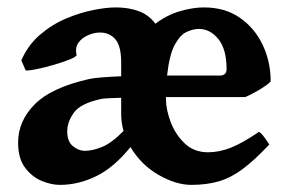

<svg xmlns="http://www.w3.org/2000/svg" viewBox="-20 -489 787 523"><path d="M143.1 14.6Q119.6 14.6 93.3 3.7Q66.9 -7.3 48.1 -32.5Q29.3 -57.6 29.3 -100.6Q29.3 -158.7 74 -204.3Q118.7 -250 221.2 -273.4Q233.9 -276.4 258.8 -278.3Q283.7 -280.3 310.1 -281.2V-318.4Q310.1 -363.8 294.2 -382.1Q278.3 -400.4 252.4 -400.4Q236.8 -400.4 220.2 -393.3Q203.6 -386.2 193.8 -372.8Q184.1 -359.4 188.5 -339.8Q189.5 -335 170.9 -327.4Q152.3 -319.8 126.2 -312.3Q100.1 -304.7 77.9 -300.3Q55.7 -295.9 49.8 -297.4L38.1 -324.7Q56.6 -366.7 89.1 -394.5Q121.6 -422.4 159.9 -438.5Q198.2 -454.6 234.1 -461.7Q270 -468.8 295.4 -468.8Q330.1 -468.8 357.7 -458.7Q385.3 -448.7 403.3 -424.3Q435.5 -448.7 470.7 -458.7Q505.9 -468.8 535.6 -468.8Q592.8 -468.8 633.3 -440.7Q673.8 -412.6 695.6 -366.7Q717.3 -320.8 717.3 -267.1Q708 -257.3 685.8 -244.1Q663.6 -231 647.9 -224.6H432.1Q432.1 -223.1 432.1 -221.7Q432.1 -220.2 432.1 -218.8Q432.1 -190.9 444.8 -157Q457.5 -123 482.9 -98.6Q508.3 -74.2 546.9 -74.2Q577.6 -74.2 609.4 -86.9Q641.1 -99.6 685.5 -129.9Q691.9 -126.5 701.7 -112.8Q711.4 -99.1 713.4 -95.2Q674.3 -53.7 642.3 -29.5Q610.4 -5.4 577.1 4.6Q543.9 14.6 501 14.6Q459.5 14.6 412.1 -12.5Q364.7 -39.6 335.4 -88.4Q290.5 -32.7 241.9 -9Q193.4 14.6 143.1 14.6ZM210.9 -78.1Q232.4 -78.1 258.8 -89.1Q285.2 -100.1 316.4 -132.3Q310.1 -155.3 310.1 -178.2V-222.7Q292.5 -222.2 276.9 -221.4Q261.2 -220.7 256.8 -219.7Q199.2 -207.5 181.2 -182.1Q163.1 -156.7 163.1 -131.3Q163.1 -103.5 178.7 -90.8Q194.3 -78.1 210.9 -78.1ZM435.1 -283.2H578.6Q597.2 -283.2 597.2 -300.8Q597.2 -354.5 575 -382.3Q552.7 -410.2 521.5 -410.2Q506.3 -410.2 488.5 -402.1Q470.7 -394 456.1 -367.2Q441.4 -340.3 435.1 -283.2Z"/></svg>

Font: Gentium Book Plus
Style: Bold
Weight: 700
Designer: Victor Gaultney, Annie Olsen, Iska Routamaa, Becca Hirsbrunner
Foundry: SIL International
Version: Version 6.101